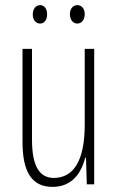

<svg xmlns="http://www.w3.org/2000/svg" viewBox="-20 -720 458 750"><path d="M108 -664C108 -643 119 -628 137 -628C153 -628 164 -642 164 -664C164 -686 153 -700 137 -700C119 -700 108 -684 108 -664ZM253 -665C253 -643 265 -628 282 -628C299 -628 311 -643 311 -665C311 -687 298 -700 282 -700C265 -700 253 -685 253 -665ZM348 -529H311V-233C311 -90 266 -25 190 -25C135 -25 105 -70 105 -174V-529H68V-165C68 -49 104 10 185 10C264 10 298 -47 313 -104H316L319 0H348Z"/></svg>

Font: Noto Sans Sinhala UI ExtraCondensed ExtraLight
Style: Regular
Weight: 200
Width: 2
Designer: Jelle Bosma - Monotype Design Team
Foundry: Monotype Imaging Inc.
Version: Version 2.006